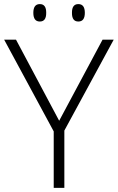

<svg xmlns="http://www.w3.org/2000/svg" viewBox="-20 -905 568 925"><path d="M290 0H238.8V-272L0 -713.9H57.1L265.1 -323.2L474.1 -713.9H527.8L290 -275.9ZM326.7 -843.3Q326.2 -885.3 357.4 -885.3Q388.7 -885.3 388.7 -843.3Q388.7 -801.3 357.4 -801.3Q326.2 -801.3 326.7 -843.3ZM202.6 -843.3Q203.1 -801.3 171.9 -801.3Q140.6 -801.3 140.6 -843.3Q140.6 -885.3 171.9 -885.3Q203.1 -885.3 202.6 -843.3Z"/></svg>

Font: OpenSans-Light
Style: Regular
Weight: 300
Foundry: Ascender Corporation
Version: Version 1.10